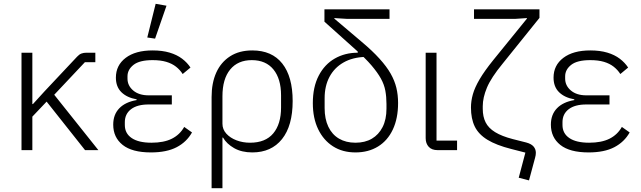

<svg xmlns="http://www.w3.org/2000/svg" viewBox="-20 -789 3367 1009"><path d="M427 0 225 -255 150 -176V0H93V-512H150V-242H153L214 -309L385 -491Q396 -503 407.5 -507.5Q419 -512 434 -512H481V-462H426L265 -291L497 0Z M948 -122 989 -93Q961 -43 908.5 -15.5Q856 12 773 12Q674 12 624.5 -27.5Q575 -67 575 -134Q575 -187 607 -220Q639 -253 698 -263V-267Q647 -276 618 -304.5Q589 -333 589 -381Q589 -446 640.5 -485Q692 -524 782 -524Q833 -524 871.5 -512.5Q910 -501 937 -480.5Q964 -460 981 -434L940 -400Q926 -422 905 -438.5Q884 -455 854 -464Q824 -473 782 -473Q713 -473 681.5 -448Q650 -423 650 -388V-376Q650 -339 680 -313.5Q710 -288 761 -288H883V-240H761Q701 -240 668.5 -215Q636 -190 636 -147V-132Q636 -88 672 -63.5Q708 -39 776 -39Q841 -39 883 -60Q925 -81 948 -122ZM855 -759 795 -586 754 -592 798 -769Z M1092 200V-279Q1092 -353 1116.5 -407.5Q1141 -462 1189 -493Q1237 -524 1306 -524Q1409 -524 1463.5 -455Q1518 -386 1518 -258Q1518 -128 1462 -58Q1406 12 1306 12Q1250 12 1210.5 -10.5Q1171 -33 1152 -66H1149V200ZM1294 -39Q1375 -39 1416 -88Q1457 -137 1457 -224V-288Q1457 -375 1417 -424Q1377 -473 1303 -473Q1230 -473 1189.5 -423.5Q1149 -374 1149 -283V-139Q1149 -109 1169.5 -86.5Q1190 -64 1223 -51.5Q1256 -39 1294 -39Z M1900 -490Q1833 -488 1785 -460.5Q1737 -433 1711.5 -385Q1686 -337 1686 -273V-221Q1686 -164 1705.5 -123Q1725 -82 1761.5 -60.5Q1798 -39 1848 -39Q1898 -39 1934 -60Q1970 -81 1990.5 -121Q2011 -161 2011 -218V-243Q2011 -280 2005 -312.5Q1999 -345 1981.5 -376.5Q1964 -408 1932.5 -445Q1901 -482 1849 -528L1685 -675V-740H2027V-690H1801L1737 -694V-691L1881 -569Q1937 -522 1974.5 -480.5Q2012 -439 2033 -402Q2054 -365 2063 -327.5Q2072 -290 2072 -248Q2072 -167 2044.5 -108.5Q2017 -50 1966.5 -19Q1916 12 1848 12Q1780 12 1730 -20Q1680 -52 1652 -110Q1624 -168 1624 -247Q1624 -332 1655 -391.5Q1686 -451 1739.5 -481.5Q1793 -512 1860 -512V-527Z M2382 -50V0H2280Q2249 0 2233 -17.5Q2217 -35 2217 -63V-512H2274V-50Z M2471 -690V-740H2815V-695L2621 -454Q2561 -381 2539 -328.5Q2517 -276 2517 -231V-217Q2517 -176 2532 -146Q2547 -116 2582 -94.5Q2617 -73 2675 -58L2746 -40Q2772 -33 2784 -19Q2796 -5 2796 14Q2796 20 2795 26.5Q2794 33 2792 40L2760 159L2706 145L2741 13L2667 -6Q2588 -26 2541.5 -54.5Q2495 -83 2475 -124Q2455 -165 2455 -224Q2455 -258 2465 -293.5Q2475 -329 2500.5 -372.5Q2526 -416 2572 -473L2749 -691V-694L2690 -690Z M3248 -122 3289 -93Q3261 -43 3208.5 -15.5Q3156 12 3073 12Q2974 12 2924.5 -27.5Q2875 -67 2875 -134Q2875 -187 2907 -220Q2939 -253 2998 -263V-267Q2947 -276 2918 -304.5Q2889 -333 2889 -381Q2889 -446 2940.5 -485Q2992 -524 3082 -524Q3133 -524 3171.5 -512.5Q3210 -501 3237 -480.5Q3264 -460 3281 -434L3240 -400Q3226 -422 3205 -438.5Q3184 -455 3154 -464Q3124 -473 3082 -473Q3013 -473 2981.5 -448Q2950 -423 2950 -388V-376Q2950 -339 2980 -313.5Q3010 -288 3061 -288H3183V-240H3061Q3001 -240 2968.5 -215Q2936 -190 2936 -147V-132Q2936 -88 2972 -63.5Q3008 -39 3076 -39Q3141 -39 3183 -60Q3225 -81 3248 -122Z"/></svg>

Font: IBM Plex Sans Light
Style: Regular
Weight: 300
Designer: Mike Abbink, Paul van der Laan, Pieter van Rosmalen
Foundry: Bold Monday
Version: Version 3.201